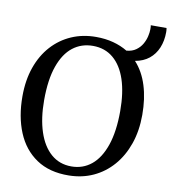

<svg xmlns="http://www.w3.org/2000/svg" viewBox="-94 -946 924 1037"><g transform="rotate(10 368.5 -427.0)"><path d="M353.5 11Q246.5 12.5 175 -35.8Q103.5 -84 68 -169.8Q32.5 -255.5 32.5 -367Q32.5 -455.5 57.5 -526.5Q82.5 -597.5 128 -647.8Q173.5 -698 235 -724.8Q296.5 -751.5 369 -751.5Q420.5 -751.5 463.8 -740Q507 -728.5 542.5 -707Q574 -709.5 595 -724.8Q616 -740 628 -761Q640 -782 645 -804Q650 -826 650 -841.5Q650 -851 649.8 -856.2Q649.5 -861.5 648.5 -865H735Q736 -859.5 736.5 -854Q737 -848.5 737 -843Q737 -795 721 -756.5Q705 -718 674.2 -693.2Q643.5 -668.5 598 -660.5Q643 -611.5 665.2 -540.2Q687.5 -469 687.5 -380Q687.5 -292 662.5 -220.5Q637.5 -149 592.5 -97.5Q547.5 -46 486.8 -18Q426 10 353.5 11ZM358 -39.5Q421 -39.5 467.8 -77.8Q514.5 -116 540.5 -191.8Q566.5 -267.5 566.5 -379.5Q566.5 -480 542.8 -551.8Q519 -623.5 473 -662.2Q427 -701 361 -701Q298 -701 251 -664.5Q204 -628 177.8 -553.8Q151.5 -479.5 151.5 -367Q151.5 -267 175.8 -193.5Q200 -120 246.2 -79.8Q292.5 -39.5 358 -39.5Z"/></g></svg>

Font: Merriweather 28pt
Style: Regular
Weight: 400
Version: Version 2.100